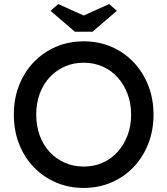

<svg xmlns="http://www.w3.org/2000/svg" viewBox="-20 -913 822 943"><path d="M391 10Q317 10 254.5 -17Q192 -44 145.5 -92.5Q99 -141 73.5 -206.5Q48 -272 48 -350Q48 -428 73.5 -493.5Q99 -559 145.5 -607.5Q192 -656 254.5 -683Q317 -710 391 -710Q465 -710 527.5 -683Q590 -656 636.5 -607Q683 -558 708.5 -492.5Q734 -427 734 -350Q734 -273 708.5 -207.5Q683 -142 636.5 -93Q590 -44 527.5 -17Q465 10 391 10ZM391 -95Q442 -95 484.5 -114Q527 -133 558 -167.5Q589 -202 606.5 -248.5Q624 -295 624 -350Q624 -405 606.5 -451.5Q589 -498 558 -532.5Q527 -567 484.5 -586Q442 -605 391 -605Q340 -605 297.5 -586Q255 -567 223.5 -533Q192 -499 175 -452.5Q158 -406 158 -350Q158 -295 175 -248Q192 -201 223.5 -167Q255 -133 297.5 -114Q340 -95 391 -95ZM348 -757 228 -860 266 -893 406 -830H376L516 -893L554 -860L434 -757Z"/></svg>

Font: Lexend Medium
Style: Regular
Weight: 500
Designer: Bonnie Shaver-Troup, Thomas Jockin
Foundry: Lexend
Version: Version 1.005